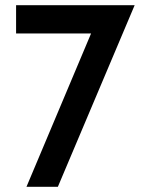

<svg xmlns="http://www.w3.org/2000/svg" viewBox="-20 -720 547 740"><path d="M499 -700 203 0H82L331 -591H42V-700Z"/></svg>

Font: Cabin SemiBold
Style: Regular
Weight: 600
Designer: Pablo Impallari
Foundry: Pablo Impallari. http://www.impallari.com Igino Marini. http://www.ikern.com
Version: Version 2.200